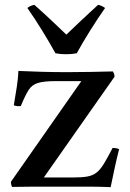

<svg xmlns="http://www.w3.org/2000/svg" viewBox="-20 -772 536 793"><path d="M437 1Q393 -1 358 -1Q323 -1 297 -1H180Q149 -1 111 -1Q73 -1 30 0Q25 -10 25 -21L316 -437H212Q162 -437 137 -429.5Q112 -422 98 -400Q84 -378 66 -334Q51 -332 37 -337Q44 -378 49.5 -414Q55 -450 56 -479Q99 -477 151 -475.5Q203 -474 258 -474Q302 -474 354 -475Q406 -476 446 -477Q453 -467 453 -455L161 -39H283Q319 -39 341 -43Q363 -47 378.5 -59Q394 -71 409 -95.5Q424 -120 445 -161Q461 -161 472 -156Q462 -117 453.5 -77.5Q445 -38 437 1ZM254 -629Q284 -658 317 -689Q350 -720 385 -752Q392 -751 399.5 -747.5Q407 -744 414 -739Q385 -698 352.5 -646Q320 -594 297 -552Q287 -550 276 -549Q265 -548 253 -548Q241 -548 230 -549Q219 -550 209 -552Q186 -594 154 -646Q122 -698 93 -739Q105 -749 122 -752Q158 -720 191 -689Q224 -658 254 -629Z"/></svg>

Font: Tiro Kannada
Style: Regular
Weight: 400
Designer: Kannada: John Hudson & Fiona Ross. Latin: John Hudson.
Foundry: Tiro Typeworks Ltd.
Version: Version 1.52